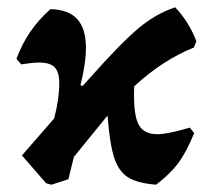

<svg xmlns="http://www.w3.org/2000/svg" viewBox="-20 -497 572 525"><path d="M410 -130Q438 -130 499 -148L511 -133Q489 -80 467.5 -51Q446 -22 407 8Q355 4 329.5 -12.5Q304 -29 292 -66.5Q280 -104 274 -181L182 -68L167 -7L121 8V7L120 8L106 4L40 -72L128 -173Q142 -225 142 -270Q142 -300 129.5 -313Q117 -326 87 -326Q70 -326 38 -321L25 -336Q54 -416 118 -472Q167 -471 191 -445Q215 -419 215 -366Q215 -324 200 -264L206 -262L224 -282Q311 -380 359 -420Q407 -460 459 -477Q497 -437 517 -384L510 -367Q425 -333 347 -261Q344 -189 357.5 -159.5Q371 -130 410 -130Z"/></svg>

Font: Alegreya SC ExtraBold
Style: Italic
Weight: 800
Italic angle: -7°
Designer: Juan Pablo del Peral
Foundry: Huerta Tipografica
Version: Version 2.007; ttfautohint (v1.6)